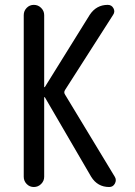

<svg xmlns="http://www.w3.org/2000/svg" viewBox="-20 -750 540 770"><path d="M75.2 -41V-689.5Q75.2 -706.1 86.9 -718.3Q98.6 -730.5 115.7 -730.5Q132.8 -730.5 145 -718.3Q157.2 -706.1 157.2 -689.5V-401.4Q157.2 -400.4 158.2 -400.4Q160.2 -400.4 160.2 -401.4L339.8 -690.4Q366.2 -730.5 412.1 -730.5Q427.7 -730.5 435.1 -716.8Q442.4 -703.1 433.6 -690.4L241.2 -389.6Q234.4 -379.9 241.2 -370.1L440.4 -41Q448.2 -28.3 440.9 -14.2Q433.6 0 418 0Q371.1 0 345.7 -41L160.2 -359.4Q160.2 -360.4 158.2 -360.4Q157.2 -360.4 157.2 -359.4V-41Q157.2 -24.4 145 -12.2Q132.8 0 115.7 0Q98.6 0 86.9 -12.2Q75.2 -24.4 75.2 -41Z"/></svg>

Font: Rounded-X Mgen+ 2m regular
Style: Regular
Weight: 400
Designer: [Source Han Sans]
Ryoko NISHIZUKA  (kana & ideographs); Paul D. Hunt (Latin, Greek & Cyrillic); Wenlong ZHANG  (bopomofo
Version: Version 1.059.20150602